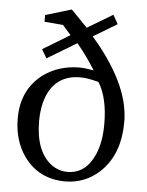

<svg xmlns="http://www.w3.org/2000/svg" viewBox="-53 -776 634 830"><g transform="rotate(5 264.0 -361.5)"><path d="M33 -244Q33 -368 122 -436Q188 -485 279 -486Q303 -486 342 -479Q306 -537 262 -590L134 -513L112 -551L229 -622L193 -663L112 -670V-699L225 -733L296 -660L406 -726L428 -687L325 -625Q487 -439 493 -281Q493 -274 493 -267Q493 -124 407 -46Q345 9 262 10Q147 10 82 -79Q33 -148 33 -244ZM126 -242Q126 -110 196 -56Q228 -32 267 -32Q346 -32 384 -118Q408 -173 408 -251Q408 -365 367 -431Q318 -444 288 -444Q181 -444 143 -345Q126 -300 126 -242Z"/></g></svg>

Font: Khartiya
Style: Regular
Weight: 500
Version: Version 1.0.1